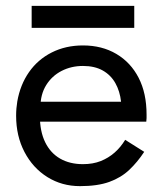

<svg xmlns="http://www.w3.org/2000/svg" viewBox="-20 -625 555 655"><path d="M86 -210H479Q480 -216 480 -222Q480 -228 480 -234Q480 -307 453 -359.5Q426 -412 377 -441Q328 -470 263 -470Q204 -470 156.5 -446Q109 -422 79 -379Q49 -336 39 -279Q37 -267 36 -255Q35 -243 35 -230Q35 -161 63.5 -106.5Q92 -52 141.5 -21Q191 10 253 10Q313 10 353 -4.5Q393 -19 421 -45.5Q449 -72 472 -107L407 -148Q392 -123 371 -104.5Q350 -86 323.5 -75.5Q297 -65 263 -65Q218 -65 185 -84Q152 -103 134 -140Q116 -177 116 -230L118 -260Q118 -303 137.5 -334.5Q157 -366 190 -383Q223 -400 263 -400Q303 -400 330.5 -384.5Q358 -369 373.5 -341.5Q389 -314 393 -278H86ZM88 -530H438V-605H88Z"/></svg>

Font: Glinicke Jost Regular
Style: Regular
Weight: 400
Version: Version 3.710